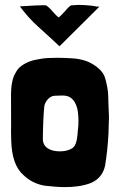

<svg xmlns="http://www.w3.org/2000/svg" viewBox="-20 -751 488 784"><path d="M245 13C281 13 317 9 349 -3C384 -17 402 -43 409 -74C416 -116 421 -165 423 -206C424 -231 424 -253 425 -272C420 -378 424 -360 418 -395C415 -412 411 -428 406 -441C395 -468 359 -492 334 -501C315 -508 294 -512 273 -513C256 -514 236 -515 215 -515C189 -515 163 -514 148 -511C132 -508 117 -506 104 -501C79 -492 55 -477 45 -456C31 -435 25 -403 25 -361C26 -231 25 -222 25 -212C25 -199 26 -186 26 -173C28 -115 42 -66 75 -37C98 -14 127 1 161 7C187 10 216 13 245 13ZM224 -133C184 -133 155 -150 155 -183C155 -213 157 -285 161 -318C165 -338 183 -360 204 -360C215 -360 225 -361 234 -361C247 -361 258 -359 267 -353C281 -344 290 -328 295 -310C300 -290 301 -265 300 -241C295 -189 296 -155 270 -143C258 -136 241 -133 224 -133ZM223 -562 386 -724H376C370 -725 362 -727 352 -728C338 -729 322 -731 305 -731C294 -731 283 -730 271 -729C267 -729 256 -718 247 -707C245 -705 228 -686 220 -680C214 -682 200 -699 194 -705C187 -714 173 -727 168 -729C161 -730 146 -730 139 -729C132 -729 123 -729 112 -728C100 -727 83 -726 61 -725C84 -694 109 -666 137 -641C165 -616 194 -589 223 -562Z"/></svg>

Font: Londrina Solid CC
Style: CC
Weight: 400
Designer: Marcelo Magalhaes
Foundry: Tipos Pereira
Version: Version 1.003;FEAKit 1.0